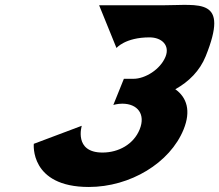

<svg xmlns="http://www.w3.org/2000/svg" viewBox="-20 -749 877 768"><path d="M445.9 -557C445.9 -557 480.8 -599.5 578 -599.5C627.6 -599.5 660.3 -567.2 642.1 -522.2C621.5 -471.2 560.6 -433.8 513.9 -433.8H475.5L433.3 -329.2C433.3 -329.2 450.3 -334.3 469 -334.3C530.7 -334.3 563.1 -291.8 538.7 -231.5C514.7 -172 454.5 -138.8 390 -138.8C274.1 -138.8 307.1 -245.9 307.1 -245.9L115.2 -173.7C115.2 -173.7 97.8 -1.1 335.3 -1.1C500.8 -1.1 660.2 -97.2 714.5 -231.5C744.4 -305.4 727.7 -359 681.2 -392.1C735.3 -421.9 779.4 -466.1 802.7 -523.9C898.5 -761 778.6 -727.9 631.8 -727.9H376.5Z"/></svg>

Font: Hussar
Style: BdWideOblFour
Weight: 700
Foundry: Cannot Into Space Fonts
Version: Version 2.00